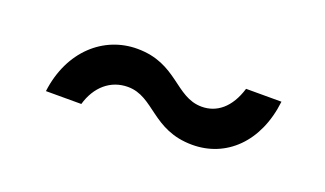

<svg xmlns="http://www.w3.org/2000/svg" viewBox="-33 -490 691 408"><g transform="rotate(20 312.5 -286.0)"><path d="M407 -210C483 -210 543 -266 554 -361H474C460 -315 432 -293 398 -293C338 -293 319 -362 228 -362C153 -362 88 -306 76 -211H156C168 -253 198 -279 237 -279C297 -279 316 -210 407 -210Z"/></g></svg>

Font: Mluvka Medium
Style: Italic
Weight: 500
Italic angle: -8°
Designer: Modified by Jiří Krblich, Original typeface by Gumpita Rahayu
Foundry: Gumpita Rahayu & Jiří Krblich
Version: Version 2.000;Glyphs 3.1.1 (3134)